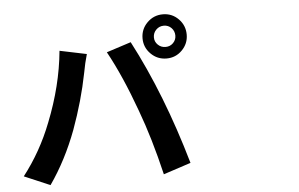

<svg xmlns="http://www.w3.org/2000/svg" viewBox="-57 -924 1613 1036"><g transform="rotate(-5 750.0 -406.5)"><path d="M800.8 -718.8Q800.8 -695.3 817.9 -678.7Q835 -662.1 859.4 -662.1Q883.8 -662.1 900.4 -678.7Q917 -695.3 917 -718.8Q917 -743.2 900.4 -760.3Q883.8 -777.3 859.4 -777.3Q835 -777.3 817.9 -760.3Q800.8 -743.2 800.8 -718.8ZM739.3 -718.8Q739.3 -768.6 774.4 -803.7Q809.6 -838.9 859.4 -838.9Q909.2 -838.9 943.8 -803.7Q978.5 -768.6 978.5 -718.8Q978.5 -669.9 943.8 -634.8Q909.2 -599.6 859.4 -599.6Q809.6 -599.6 774.4 -634.8Q739.3 -669.9 739.3 -718.8ZM192.4 -310.5Q269.5 -503.9 287.1 -691.4L432.6 -661.1Q418.9 -614.3 409.2 -560.5Q379.9 -412.1 324.2 -259.8Q264.6 -100.6 175.8 26.4L36.1 -33.2Q133.8 -159.2 192.4 -310.5ZM685.5 -332Q615.2 -526.4 541 -661.1L673.8 -704.1Q829.1 -408.2 938.5 -27.3L790 21.5Q743.2 -176.8 685.5 -332Z"/></g></svg>

Font: Bpmf Zihi Sans Bold
Style: Bold
Weight: 700
Foundry: But Ko
Version: Version 1.320